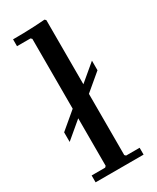

<svg xmlns="http://www.w3.org/2000/svg" viewBox="-190 -793 695 849"><g transform="rotate(-30 157.0 -368.0)"><path d="M32 0V-35H101L107 -41V-689L101 -695H32V-730Q58 -730 85.5 -730.5Q113 -731 141.5 -732.5Q170 -734 196 -736L202 -730V-41L208 -35H277V0ZM155 -363 287 -474V-425L155 -314ZM155 -324 22 -212V-261L155 -373Z"/></g></svg>

Font: Brygada 1918 Medium
Style: Regular
Weight: 500
Designer: Mateusz Machalski | Borys Kosmynka | Przemek Hoffer
Foundry: NIEPODLEGLA 2018
Version: Version 3.006